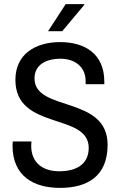

<svg xmlns="http://www.w3.org/2000/svg" viewBox="-20 -903 587 935"><path d="M283 -751 391 -880 390 -883H300L214 -751ZM273 -698C153 -698 55 -640 55 -514C55 -266 412 -356 412 -183C412 -109 360 -69 268 -69C190 -69 132 -109 132 -193L133 -214H42C42 -211 41 -201 41 -194C41 -43 147 12 272 12C405 12 504 -44 504 -198C504 -439 148 -357 148 -521C148 -587 203 -617 275 -617C344 -617 397 -578 397 -508V-493H488V-505C488 -642 392 -698 273 -698Z"/></svg>

Font: Archivo Narrow
Style: Regular
Weight: 400
Designer: Hector Gatti
Foundry: Omnibus-Type
Version: Version 1.003;PS 001.003;hotconv 1.0.70;makeotf.lib2.5.58329